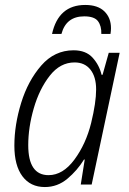

<svg xmlns="http://www.w3.org/2000/svg" viewBox="-20 -745 519 775"><path d="M228 -608Q247 -679 320 -679Q361 -679 375.5 -659.5Q390 -640 389 -608H426Q428 -621 428 -631Q428 -673 401.5 -699Q375 -725 324 -725Q216 -725 190 -608ZM94 -159Q94 -231 116.5 -308.5Q139 -386 181 -439.5Q223 -493 281 -493Q322 -493 345 -464Q368 -435 368 -384Q368 -331 348 -249Q327 -164 280.5 -101Q234 -38 176 -38Q94 -38 94 -159ZM319 -101H322L306 0H350L463 -532H419L394 -443H390Q381 -482 354 -512Q327 -542 277 -542Q200 -542 146.5 -480.5Q93 -419 65.5 -330Q38 -241 38 -157Q38 -77 70.5 -33.5Q103 10 161 10Q212 10 252 -23.5Q292 -57 319 -101Z"/></svg>

Font: Noto Sans UI SemiCondensed Light
Style: Italic
Weight: 300
Width: 4
Designer: Monotype Design Team
Foundry: Monotype Imaging Inc.
Version: 1.001